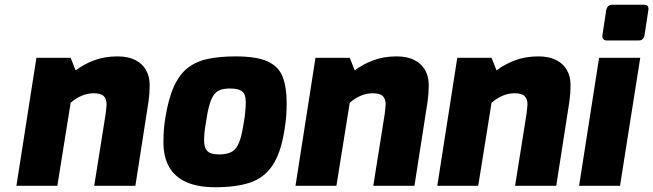

<svg xmlns="http://www.w3.org/2000/svg" viewBox="-20 -781 2746 807"><path d="M49 0 133 -538H277L298 -485Q330 -510 374.5 -527Q419 -544 474 -544Q518 -544 548 -529Q578 -514 593.5 -487Q609 -460 609 -425Q609 -407 607.5 -384Q606 -361 597 -308L549 0H376L424 -302Q426 -319 427 -328.5Q428 -338 428 -343Q428 -365 416 -377Q404 -389 374 -389Q347 -389 322 -378Q297 -367 277 -349L221 0Z M884 6Q812 6 763.5 -15.5Q715 -37 691 -79Q667 -121 667 -183Q667 -213 669 -238Q671 -263 675 -286Q688 -367 711 -417.5Q734 -468 769 -495.5Q804 -523 854 -533.5Q904 -544 970 -544Q1059 -544 1105.5 -522.5Q1152 -501 1168.5 -457Q1185 -413 1185 -346Q1185 -322 1183 -294Q1181 -266 1176 -237Q1161 -139 1125.5 -86Q1090 -33 1031 -13.5Q972 6 884 6ZM902 -132Q926 -132 943 -138Q960 -144 971 -157.5Q982 -171 990 -196.5Q998 -222 1004 -262Q1009 -290 1011 -312Q1013 -334 1013 -353Q1013 -385 997.5 -397Q982 -409 947 -409Q922 -409 905.5 -403Q889 -397 878 -381Q867 -365 859 -335.5Q851 -306 845 -262Q841 -241 839.5 -224Q838 -207 838 -191Q838 -168 845 -155Q852 -142 866 -137Q880 -132 902 -132Z M1222 0 1306 -538H1450L1471 -485Q1503 -510 1547.5 -527Q1592 -544 1647 -544Q1691 -544 1721 -529Q1751 -514 1766.5 -487Q1782 -460 1782 -425Q1782 -407 1780.5 -384Q1779 -361 1770 -308L1722 0H1549L1597 -302Q1599 -319 1600 -328.5Q1601 -338 1601 -343Q1601 -365 1589 -377Q1577 -389 1547 -389Q1520 -389 1495 -378Q1470 -367 1450 -349L1394 0Z M1818 0 1902 -538H2046L2067 -485Q2099 -510 2143.5 -527Q2188 -544 2243 -544Q2287 -544 2317 -529Q2347 -514 2362.5 -487Q2378 -460 2378 -425Q2378 -407 2376.5 -384Q2375 -361 2366 -308L2318 0H2145L2193 -302Q2195 -319 2196 -328.5Q2197 -338 2197 -343Q2197 -365 2185 -377Q2173 -389 2143 -389Q2116 -389 2091 -378Q2066 -367 2046 -349L1990 0Z M2530 -611Q2521 -611 2515.5 -617Q2510 -623 2512 -633L2528 -738Q2532 -761 2554 -761H2688Q2699 -761 2703 -754.5Q2707 -748 2705 -738L2689 -633Q2685 -611 2665 -611ZM2414 0 2498 -538H2671L2586 0Z"/></svg>

Font: Exo Thin ExtraBold
Style: Italic
Weight: 800
Italic angle: -9°
Version: Version 2.000